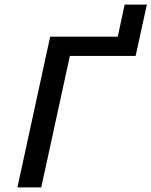

<svg xmlns="http://www.w3.org/2000/svg" viewBox="-20 -818 661 838"><path d="M621 -798 572 -574H285L160 0H56L199 -658H494L524 -798Z"/></svg>

Font: EauTestInfant Semibold
Style: Italic
Weight: 600
Italic angle: -12°
Designer: Christian Thalmann (Catharsis Fonts)
Version: Version 0.001;PS 000.001;hotconv 1.0.88;makeotf.lib2.5.64775